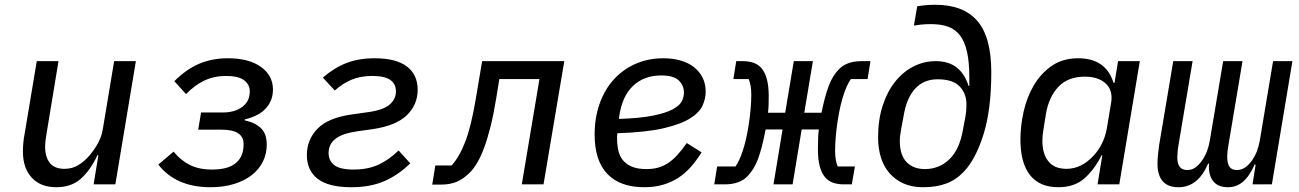

<svg xmlns="http://www.w3.org/2000/svg" viewBox="-20 -772 5440 804"><path d="M392 -122H388Q359 -60 319 -24Q279 12 216 12Q150 12 113 -28Q76 -68 76 -137Q76 -154 77.5 -172Q79 -190 83 -211L134 -516H225L175 -213Q169 -180 169 -157Q169 -115 188.5 -90Q208 -65 250 -65Q282 -65 307 -80Q332 -95 354 -120Q359 -126 367 -136.5Q375 -147 384 -161.5Q393 -176 400.5 -194.5Q408 -213 411 -234L458 -516H549L463 0H372Z M861 12Q788 12 733 -12.5Q678 -37 643 -83L707 -137Q736 -101 774.5 -81.5Q813 -62 867 -62Q929 -62 960.5 -84Q992 -106 998 -144Q999 -149 999.5 -155.5Q1000 -162 1000 -169Q1000 -229 908 -229H810L822 -301H913Q958 -301 988 -320Q1018 -339 1024 -370Q1026 -380 1026 -389Q1026 -418 1002 -436Q978 -454 927 -454Q877 -454 836.5 -435Q796 -416 759 -378L710 -432Q760 -482 814 -505Q868 -528 934 -528Q1022 -528 1072.5 -492Q1123 -456 1123 -397Q1123 -351 1093.5 -318.5Q1064 -286 1005 -272V-268Q1050 -258 1073.5 -234.5Q1097 -211 1097 -166Q1097 -128 1081 -95.5Q1065 -63 1034.5 -39Q1004 -15 960 -1.5Q916 12 861 12Z M1451 12Q1356 12 1310.5 -23Q1265 -58 1265 -123Q1265 -187 1309.5 -233Q1354 -279 1455 -293L1519 -302Q1585 -311 1611.5 -334Q1638 -357 1638 -389Q1638 -421 1614 -437.5Q1590 -454 1539 -454Q1489 -454 1451.5 -438Q1414 -422 1382 -393L1332 -447Q1379 -488 1430.5 -508Q1482 -528 1549 -528Q1639 -528 1684 -493.5Q1729 -459 1729 -396Q1729 -333 1683 -289Q1637 -245 1539 -231L1475 -222Q1413 -213 1384.5 -190.5Q1356 -168 1356 -131Q1356 -99 1380 -80.5Q1404 -62 1461 -62Q1521 -62 1566 -83Q1611 -104 1649 -142L1698 -88Q1648 -39 1589.5 -13.5Q1531 12 1451 12Z M1803 -79H1871Q1904 -115 1928.5 -179Q1953 -243 1972 -356L1999 -516H2343L2256 0H2165L2239 -441H2071L2058 -361Q2047 -293 2034 -241.5Q2021 -190 2007 -152.5Q1993 -115 1978 -90Q1963 -65 1947 -49Q1920 -22 1892 -10.5Q1864 1 1826 1H1790Z M2678 12Q2577 12 2523.5 -43.5Q2470 -99 2470 -209Q2470 -279 2491 -338Q2512 -397 2550 -439Q2588 -481 2641 -504.5Q2694 -528 2758 -528Q2796 -528 2828.5 -519Q2861 -510 2884.5 -492Q2908 -474 2921.5 -448Q2935 -422 2935 -388Q2935 -360 2922.5 -331Q2910 -302 2871 -277Q2832 -252 2759 -235Q2686 -218 2565 -214Q2564 -207 2564 -200.5Q2564 -194 2564 -192Q2564 -166 2569 -143Q2574 -120 2587.5 -102.5Q2601 -85 2625 -74.5Q2649 -64 2687 -64Q2714 -64 2735.5 -70Q2757 -76 2776.5 -88.5Q2796 -101 2815.5 -122Q2835 -143 2856 -173L2918 -134Q2896 -99 2872 -72Q2848 -45 2819 -26.5Q2790 -8 2755 2Q2720 12 2678 12ZM2749 -456Q2677 -456 2631 -412.5Q2585 -369 2573 -285L2572 -274Q2662 -277 2715.5 -288Q2769 -299 2797.5 -314.5Q2826 -330 2835 -348Q2844 -366 2844 -384Q2844 -414 2822.5 -435Q2801 -456 2749 -456Z M2983 -75H3060Q3076 -98 3090 -139.5Q3104 -181 3114 -242Q3120 -279 3123 -313Q3126 -347 3126 -375Q3126 -417 3115 -441H3051L3063 -516H3089Q3115 -516 3135.5 -509Q3156 -502 3170 -485Q3184 -468 3191.5 -439.5Q3199 -411 3199 -369Q3199 -349 3198.5 -333Q3198 -317 3196 -300H3268L3304 -516H3384L3348 -300H3420Q3434 -369 3450 -411.5Q3466 -454 3491 -480Q3524 -516 3588 -516H3625L3613 -441H3543Q3527 -418 3513 -376.5Q3499 -335 3489 -274Q3483 -237 3480 -203Q3477 -169 3477 -141Q3477 -99 3488 -75H3560L3547 0H3514Q3488 0 3468 -7Q3448 -14 3434 -31Q3420 -48 3412.5 -76.5Q3405 -105 3405 -147Q3405 -173 3406 -196Q3407 -219 3409 -230H3337L3299 0H3219L3257 -230H3186Q3178 -188 3170 -157.5Q3162 -127 3153.5 -104.5Q3145 -82 3134.5 -65.5Q3124 -49 3112 -36Q3079 0 3015 0H2971Z M3845 12Q3799 12 3764 -3.5Q3729 -19 3705 -46.5Q3681 -74 3669 -112Q3657 -150 3657 -196Q3657 -270 3676 -329Q3695 -388 3728 -429.5Q3761 -471 3805 -493.5Q3849 -516 3898 -516Q3952 -516 3986 -489.5Q4020 -463 4036 -412H4039V-449Q4039 -512 4029.5 -554.5Q4020 -597 4000.5 -623Q3981 -649 3951 -660Q3921 -671 3879 -671Q3854 -671 3836.5 -669Q3819 -667 3807 -665L3821 -746Q3832 -748 3853 -750Q3874 -752 3897 -752Q4014 -752 4072.5 -684.5Q4131 -617 4131 -470Q4131 -313 4098.5 -209.5Q4066 -106 4017 -54Q3984 -19 3942.5 -3.5Q3901 12 3845 12ZM3853 -64Q3913 -64 3955.5 -105Q3998 -146 4012 -227L4022 -280Q4027 -305 4027 -336Q4027 -380 3998.5 -410Q3970 -440 3906 -440Q3848 -440 3812 -400.5Q3776 -361 3764 -287L3754 -234Q3751 -216 3749.5 -204.5Q3748 -193 3748 -182Q3748 -122 3776.5 -93Q3805 -64 3853 -64Z M4576 0 4596 -122H4593Q4563 -62 4521 -25Q4479 12 4412 12Q4333 12 4293 -39Q4253 -90 4253 -188Q4253 -245 4266.5 -305Q4280 -365 4309 -414.5Q4338 -464 4384 -496Q4430 -528 4495 -528Q4611 -528 4643 -425H4647L4662 -516H4753L4667 0ZM4446 -65Q4509 -65 4560 -121Q4579 -141 4594 -170.5Q4609 -200 4615 -235L4633 -343Q4641 -394 4610 -422.5Q4579 -451 4523 -451Q4452 -451 4412 -408.5Q4372 -366 4360 -296L4349 -227Q4345 -204 4345 -182Q4345 -128 4370 -96.5Q4395 -65 4446 -65Z M4915 12Q4871 12 4849 -13Q4827 -38 4827 -86Q4827 -102 4829 -123.5Q4831 -145 4834 -165L4893 -516H4974L4916 -171Q4913 -155 4911.5 -139.5Q4910 -124 4910 -113Q4910 -60 4951 -60Q4971 -60 4985.5 -70.5Q5000 -81 5013 -99Q5027 -119 5034.5 -139.5Q5042 -160 5046 -183L5102 -516H5183L5125 -170Q5119 -137 5119 -115Q5119 -86 5129 -73Q5139 -60 5159 -60Q5178 -60 5193.5 -70.5Q5209 -81 5222 -99Q5236 -119 5243.5 -139.5Q5251 -160 5255 -181L5311 -516H5392L5306 0H5225L5238 -83H5234Q5212 -34 5185 -11Q5158 12 5122 12Q5079 12 5059 -15Q5039 -42 5043 -87H5039Q4997 12 4915 12Z"/></svg>

Font: IBM Plex Mono Text
Style: Italic
Weight: 450
Italic angle: -9°
Monospace: yes
Designer: Mike Abbink, Paul van der Laan, Pieter van Rosmalen
Foundry: Bold Monday
Version: Version 2.1